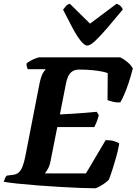

<svg xmlns="http://www.w3.org/2000/svg" viewBox="-31 -1012 734 1032"><path d="M478 0Q448 0 397.5 -2Q347 -4 288 -7.5Q229 -11 170.5 -15.5Q112 -20 64 -25Q16 -30 -11 -35Q-8 -45 -3.5 -54.5Q1 -64 5 -68L37 -72Q57 -74 69.5 -85Q82 -96 90.5 -118Q99 -140 106 -176L181 -561Q190 -605 201.5 -622Q213 -639 215 -640H118Q116 -646 113.5 -653Q111 -660 112 -671Q119 -678 133 -685.5Q147 -693 161.5 -698.5Q176 -704 182 -704H615Q631 -697 652 -680Q673 -663 683 -644Q673 -605 661 -568.5Q649 -532 637 -504.5Q625 -477 616 -462Q597 -460 576.5 -465Q556 -470 547 -474L548 -619Q539 -623 517 -627.5Q495 -632 464 -635Q433 -638 395 -638Q371 -638 356.5 -627.5Q342 -617 334.5 -599.5Q327 -582 323 -560L291 -397Q331 -399 363.5 -401Q396 -403 426.5 -405.5Q457 -408 489 -411L500 -393Q494 -370 487.5 -354Q481 -338 476 -329H277L241 -148Q236 -121 226.5 -104.5Q217 -88 210 -80H431L537 -259Q563 -259 583 -253Q603 -247 610 -241Q604 -205 593.5 -167.5Q583 -130 572.5 -98Q562 -66 554 -46Q547 -38 531.5 -27Q516 -16 501 -8Q486 0 478 0ZM438 -767Q423 -767 402 -793.5Q381 -820 357.5 -864.5Q334 -909 308 -960Q316 -971 323.5 -979.5Q331 -988 344 -992L453 -885L596 -992Q610 -987 618 -978.5Q626 -970 629 -961Q586 -909 548 -864.5Q510 -820 482 -793.5Q454 -767 438 -767Z"/></svg>

Font: Texturina 12pt ExtraBold
Style: Italic
Weight: 800
Italic angle: -11°
Designer: Guillermo Torres Carreño
Foundry: Omnibus-Type
Version: Version 1.002